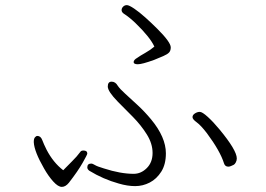

<svg xmlns="http://www.w3.org/2000/svg" viewBox="-20 -730 1040 750"><path d="M583 -548Q568 -535 547.5 -523.5Q527 -512 516 -504Q502 -496 502 -487.5Q502 -479 518.5 -479Q535 -479 582 -496Q602 -504 618 -511Q634 -518 640.5 -525Q647 -532 647 -545Q647 -565 595 -617Q572 -640 548 -661.5Q524 -683 504 -696.5Q484 -710 475.5 -710Q467 -710 461 -704Q455 -698 455 -690.5Q455 -683 463 -677Q485 -663 509 -640Q566 -585 583 -548ZM440 -395Q431 -411 416 -411Q401 -411 401 -392Q401 -373 440 -333Q468 -305 499.5 -273Q531 -241 553.5 -205Q576 -169 576 -132.5Q576 -96 553.5 -73.5Q531 -51 502 -51Q451 -51 386 -72Q359 -80 350.5 -85.5Q342 -91 336 -91Q321 -91 321 -76Q321 -69 329 -63Q383 -30 444 -13Q478 -3 508 -3Q538 -3 565 -17Q592 -31 610 -59.5Q628 -88 628 -131Q628 -194 570 -264Q545 -294 518 -319Q491 -344 469.5 -363.5Q448 -383 440 -395ZM872 -79Q877 -79 882.5 -81.5Q888 -84 892.5 -86Q897 -88 901 -95.5Q905 -103 905 -111Q905 -143 837 -225Q813 -254 791.5 -273.5Q770 -293 760.5 -293Q751 -293 741.5 -287Q732 -281 732 -272.5Q732 -264 748 -252.5Q764 -241 788 -210Q840 -140 855 -92Q859 -79 872 -79ZM306 -142Q297 -142 294 -137Q280 -118 261.5 -100Q243 -82 227 -65Q188 -95 162 -145Q151 -167 145 -183Q139 -199 126 -199Q121 -199 116.5 -193.5Q112 -188 112 -177V-174Q114 -138 152 -72Q169 -42 188 -21Q207 0 221.5 0Q236 0 249 -16Q284 -61 302.5 -93.5Q321 -126 321 -130Q321 -142 306 -142Z"/></svg>

Font: LXGW WenKai TC Light
Style: Regular
Weight: 300
Designer: LXGW / Fontworks Inc.
Foundry: LXGW / Fontworks Inc.
Version: Version 1.330